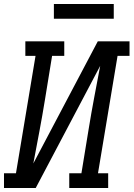

<svg xmlns="http://www.w3.org/2000/svg" viewBox="-30 -942 669 962"><path d="M-10 0V-74H50L148 -662H97V-735H292V-662H231L195 -441Q182 -361 167 -281.5Q152 -202 137 -123L460 -735H619V-662H559L461 -74H512V0H317V-74H378L414 -294Q427 -374 442 -453.5Q457 -533 472 -612L149 0ZM240 -848V-922H540V-848Z"/></svg>

Font: Iosevka Slab Extended Oblique
Style: Regular
Weight: 400
Width: 7
Italic angle: -9°
Monospace: yes
Designer: Belleve Invis
Foundry: Belleve Invis
Version: Version 11.1.0; ttfautohint (v1.8.3)